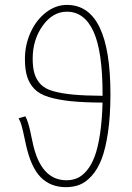

<svg xmlns="http://www.w3.org/2000/svg" viewBox="-20 -754 540 786"><path d="M113.8 -514.2Q113.8 -476.1 121.6 -451.4Q129.4 -426.8 147 -408.4Q164.6 -390.1 198.7 -380.6Q232.9 -371.1 280.3 -366.7Q327.6 -362.3 399.9 -361.8V-368.2Q399.9 -543.5 362.8 -624.8Q325.7 -706.1 253.9 -706.1Q195.8 -706.1 154.8 -648.7Q113.8 -591.3 113.8 -514.2ZM250 12.2Q186.5 12.2 146.5 -28.6Q106.4 -69.3 85.9 -163.1Q83.5 -173.8 79.6 -192.1Q75.7 -210.4 74 -217.8Q72.3 -225.1 69.3 -236.3Q66.4 -247.6 63.2 -255.1Q60.1 -262.7 56.2 -270L84 -277.8Q89.8 -267.1 95 -250.5Q100.1 -233.9 102.8 -221.2Q105.5 -208.5 113.8 -169.9Q146.5 -16.1 252 -16.1Q276.4 -16.1 296.6 -24.9Q316.9 -33.7 335.7 -56.2Q354.5 -78.6 367.7 -114Q380.9 -149.4 389.4 -205.1Q397.9 -260.7 399.9 -334Q322.3 -334.5 270 -339.8Q217.8 -345.2 179.9 -356.7Q142.1 -368.2 121.3 -389.4Q100.6 -410.6 91.3 -439.7Q82 -468.8 82 -512.2Q82 -569.8 105 -620.8Q127.9 -671.9 168 -702.9Q208 -733.9 253.9 -733.9Q432.1 -733.9 432.1 -368.2Q432.1 -279.8 422.1 -212.2Q412.1 -144.5 395.8 -102.5Q379.4 -60.5 355.5 -34.2Q331.5 -7.8 306.2 2.2Q280.8 12.2 250 12.2Z"/></svg>

Font: Source Sans 3 ExtraLight
Style: Regular
Weight: 200
Designer: Paul D. Hunt
Foundry: Adobe
Version: Version 3.052;hotconv 1.1.0;makeotfexe 2.6.0